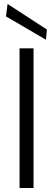

<svg xmlns="http://www.w3.org/2000/svg" viewBox="-20 -942 265 962"><path d="M78 0V-700H148V0ZM210 -743 10 -860 18 -922 215 -794Z"/></svg>

Font: DM Sans 16pt Light
Style: Regular
Weight: 300
Version: Version 4.004;gftools[0.9.30]